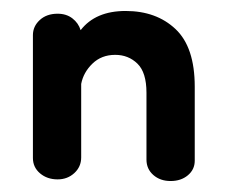

<svg xmlns="http://www.w3.org/2000/svg" viewBox="-20 -320 410 350"><path d="M291 10Q272 10 259.5 -1Q247 -12 247 -29V-151Q247 -188 230.5 -204Q214 -220 190 -220Q165 -220 148.5 -204Q132 -188 128 -167V-33Q128 -16 115.5 -4.5Q103 7 85 7Q66 7 53 -4Q40 -15 40 -32V-256Q40 -272 52.5 -283.5Q65 -295 85 -295Q101 -295 112 -286.5Q123 -278 127 -265Q154 -300 209 -300Q265 -300 300 -267Q335 -234 335 -162V-27Q335 -11 322.5 -0.5Q310 10 291 10Z"/></svg>

Font: Dongle
Style: Bold
Weight: 700
Designer: Yanghee Ryu
Foundry: Yanghee Ryu
Version: Version 2.000